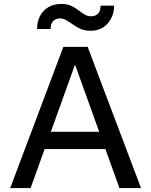

<svg xmlns="http://www.w3.org/2000/svg" viewBox="-20 -959 771 979"><path d="M32 0 303 -720H395L136 0ZM589 0 330 -720H427L699 0ZM169 -287H555V-199H169ZM442 -802Q413 -802 391.5 -811.5Q370 -821 352.5 -833.5Q335 -846 318.5 -855.5Q302 -865 285 -865Q264 -865 251 -851.5Q238 -838 238 -811H169Q169 -849 184 -877.5Q199 -906 227 -922.5Q255 -939 292 -939Q322 -939 342.5 -929.5Q363 -920 379 -907.5Q395 -895 410.5 -885.5Q426 -876 445 -876Q467 -876 480 -889.5Q493 -903 493 -930H562Q562 -894 546.5 -864.5Q531 -835 504.5 -818.5Q478 -802 442 -802Z"/></svg>

Font: Instrument Sans Medium
Style: Regular
Weight: 500
Designer: Rodrigo Fuenzalida
Foundry: fragTYPE
Version: Version 1.000;gftools[0.9.28]